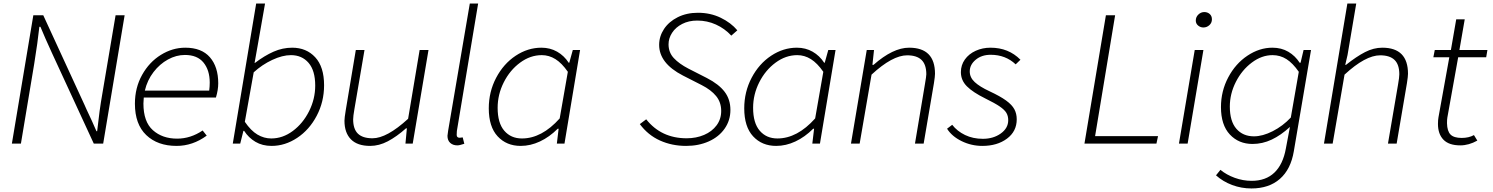

<svg xmlns="http://www.w3.org/2000/svg" viewBox="-20 -810 8424 1083"><path d="M168 -724H224L456 -220L468 -193Q501 -124 524 -70H528Q541 -190 557 -280L632 -724H683L562 0H509L274 -509Q233 -598 208 -659H202Q193 -574 173 -450L98 0H47Z M741 -225Q741 -315 781.5 -387.5Q822 -460 887.5 -500.5Q953 -541 1025 -541Q1117 -541 1164 -487Q1211 -433 1211 -340Q1211 -303 1198 -260H791Q789 -240 789 -226Q789 -123 842.5 -75.5Q896 -28 979 -28Q1055 -28 1123 -74L1146 -45Q1067 13 976 13Q869 13 805 -48Q741 -109 741 -225ZM1160 -299Q1163 -322 1163 -344Q1163 -414 1128 -457Q1093 -500 1023 -500Q974 -500 927.5 -474.5Q881 -449 846 -403.5Q811 -358 797 -299Z M1357 -72H1353L1335 0H1293L1425 -790H1475L1435 -562L1416 -455H1418Q1472 -496 1523 -518.5Q1574 -541 1628 -541Q1708 -541 1758 -487Q1808 -433 1808 -329Q1808 -236 1766.5 -157Q1725 -78 1656.5 -32.5Q1588 13 1512 13Q1460 13 1421 -10Q1382 -33 1357 -72ZM1758 -327Q1758 -412 1720.5 -455.5Q1683 -499 1621 -499Q1573 -499 1515.5 -472Q1458 -445 1411 -402L1361 -123Q1395 -73 1432 -51Q1469 -29 1510 -29Q1575 -29 1632 -71.5Q1689 -114 1723.5 -183Q1758 -252 1758 -327Z M1923 -129Q1923 -145 1930 -187L1987 -528H2036L1979 -194Q1972 -154 1972 -137Q1972 -82 1999 -56Q2026 -30 2081 -30Q2162 -30 2282 -140L2347 -528H2397L2308 0H2267L2275 -86H2270Q2217 -39 2167.5 -13Q2118 13 2068 13Q1996 13 1959.5 -24Q1923 -61 1923 -129Z M2504 -44 2508 -74 2630 -790H2677L2557 -71Q2556 -66 2556 -49Q2556 -33 2573 -33Q2580 -33 2590 -35L2599 1Q2572 10 2560 10Q2535 10 2519.5 -4Q2504 -18 2504 -44Z M2737 -199Q2737 -292 2778.5 -371Q2820 -450 2888.5 -495.5Q2957 -541 3034 -541Q3083 -541 3122.5 -518.5Q3162 -496 3188 -456H3191L3211 -528H3252L3164 0H3121L3131 -84H3126Q3079 -37 3025.5 -12Q2972 13 2917 13Q2837 13 2787 -41Q2737 -95 2737 -199ZM3137 -142 3183 -405Q3149 -454 3113 -476.5Q3077 -499 3036 -499Q2971 -499 2913.5 -456.5Q2856 -414 2821.5 -345.5Q2787 -277 2787 -202Q2787 -116 2824.5 -72.5Q2862 -29 2924 -29Q3036 -29 3137 -142Z M3589 -110 3625 -137Q3710 -30 3853 -30Q3907 -30 3951.5 -49Q3996 -68 4022 -103Q4048 -138 4048 -184Q4048 -233 4019.5 -268Q3991 -303 3938 -330L3832 -384Q3698 -453 3698 -557Q3698 -605 3725.5 -646.5Q3753 -688 3803 -713Q3853 -738 3917 -738Q3987 -738 4045 -710Q4103 -682 4139 -639L4105 -609Q4068 -649 4018.5 -671.5Q3969 -694 3913 -694Q3865 -694 3828 -675Q3791 -656 3771 -625Q3751 -594 3751 -560Q3751 -514 3781 -482Q3811 -450 3863 -423L3967 -370Q4035 -335 4067.5 -292Q4100 -249 4100 -190Q4100 -131 4067.5 -84.5Q4035 -38 3978 -12.5Q3921 13 3850 13Q3770 13 3702.5 -17.5Q3635 -48 3589 -110Z M4178 -199Q4178 -292 4219.5 -371Q4261 -450 4329.5 -495.5Q4398 -541 4475 -541Q4524 -541 4563.5 -518.5Q4603 -496 4629 -456H4632L4652 -528H4693L4605 0H4562L4572 -84H4567Q4520 -37 4466.5 -12Q4413 13 4358 13Q4278 13 4228 -41Q4178 -95 4178 -199ZM4578 -142 4624 -405Q4590 -454 4554 -476.5Q4518 -499 4477 -499Q4412 -499 4354.5 -456.5Q4297 -414 4262.5 -345.5Q4228 -277 4228 -202Q4228 -116 4265.5 -72.5Q4303 -29 4365 -29Q4477 -29 4578 -142Z M4869 -528H4910L4901 -444H4907Q5017 -541 5108 -541Q5254 -541 5254 -394Q5254 -379 5248 -341L5190 0H5141L5197 -334Q5205 -380 5205 -391Q5205 -446 5178 -472Q5151 -498 5097 -498Q5014 -498 4896 -389L4829 0H4780Z M5322 -84 5351 -106Q5379 -70 5423.5 -48.5Q5468 -27 5524 -27Q5583 -27 5625 -57Q5667 -87 5667 -132Q5667 -156 5656.5 -173.5Q5646 -191 5619 -209.5Q5592 -228 5537 -255Q5468 -289 5434 -323Q5400 -357 5400 -403Q5400 -443 5422.5 -474.5Q5445 -506 5483.5 -523.5Q5522 -541 5567 -541Q5669 -541 5736 -473L5709 -447Q5652 -501 5568 -501Q5517 -501 5483.5 -473Q5450 -445 5450 -407Q5450 -373 5478 -347Q5506 -321 5562 -295Q5622 -267 5655 -243Q5688 -219 5701.5 -194Q5715 -169 5715 -137Q5715 -69 5660 -28Q5605 13 5521 13Q5459 13 5404 -14Q5349 -41 5322 -84Z M6218 -724H6270L6157 -42H6512L6503 0H6097Z M6719 -528H6768L6679 0H6630ZM6725 -694Q6725 -714 6739.5 -728Q6754 -742 6773 -742Q6791 -742 6803.5 -731Q6816 -720 6816 -701Q6816 -681 6801.5 -668Q6787 -655 6768 -655Q6751 -655 6738 -666Q6725 -677 6725 -694Z M6839 179 6864 148Q6898 176 6944.5 193Q6991 210 7040 210Q7120 210 7168.5 163.5Q7217 117 7233 28L7256 -94Q7205 -47 7153 -22.5Q7101 2 7045 2Q6967 2 6917 -51.5Q6867 -105 6867 -206Q6867 -296 6908 -373.5Q6949 -451 7016.5 -496Q7084 -541 7157 -541Q7208 -541 7247 -518Q7286 -495 7311 -456H7316L7333 -528H7375L7278 43Q7261 145 7199.5 199Q7138 253 7039 253Q6982 253 6930 233.5Q6878 214 6839 179ZM7261 -147 7306 -405Q7272 -454 7236.5 -476.5Q7201 -499 7158 -499Q7097 -499 7041 -457Q6985 -415 6951 -348Q6917 -281 6917 -209Q6917 -126 6954 -83.5Q6991 -41 7053 -41Q7102 -41 7159 -70Q7216 -99 7261 -147Z M7580 -790H7630L7581 -500L7568 -444H7572Q7631 -491 7679.5 -516Q7728 -541 7777 -541Q7922 -541 7922 -394Q7922 -379 7916 -341L7858 0H7809L7866 -334Q7873 -374 7873 -391Q7873 -446 7846 -472Q7819 -498 7765 -498Q7682 -498 7564 -389L7497 0H7448Z M8091 -111Q8091 -133 8094 -149L8155 -487H8065L8073 -528H8164L8194 -701H8242L8212 -528H8370L8363 -487H8205L8144 -147Q8142 -137 8142 -115Q8143 -70 8162 -51Q8181 -32 8225 -32Q8265 -32 8294 -48L8313 -17Q8265 10 8217 10Q8153 10 8122 -22Q8091 -54 8091 -111Z"/></svg>

Font: Nebula Sans Light
Style: Regular
Weight: 300
Italic angle: -9°
Designer: Paul D. Hunt for Adobe (as Source Sans)
Foundry: Nebula Entertainment & Broadcasting LLC
Version: Version 1.010